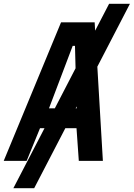

<svg xmlns="http://www.w3.org/2000/svg" viewBox="-28 -842 700 1005"><path d="M291.5 -725H467.5L470 -681.5L543 -822H652L481.5 -493L510.5 0H384.5L372.5 -171H314L151 143H42L205 -171H181.5L111.5 0H-8.5ZM259 -275 367.5 -484.5 364.5 -602H352.5L228.5 -275ZM373.5 -275 373 -285 368 -275Z"/></svg>

Font: JuliaMono BoldItalic
Style: Regular
Weight: 700
Italic angle: -9°
Monospace: yes
Designer: cormullion
Foundry: corm
Version: Version 0.049; ttfautohint (v1.8.4)